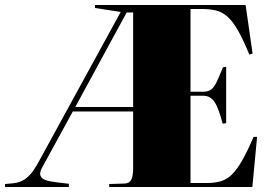

<svg xmlns="http://www.w3.org/2000/svg" viewBox="-30 -750 1076 770"><path d="M-10 0V-12L23 -15Q52 -18 71.5 -32.5Q91 -47 105 -68Q119 -89 130 -110L454 -702L351 -718V-730H955L983 -535L970 -531Q945 -592 924 -628.5Q903 -665 882 -683.5Q861 -702 836 -708Q811 -714 778 -714H734V-382H784Q804 -382 816 -390.5Q828 -399 838.5 -420.5Q849 -442 864 -480L877 -482V-256L863 -254Q846 -319 829.5 -342.5Q813 -366 785 -366H734V-16H798Q832 -16 856.5 -23.5Q881 -31 901 -51Q921 -71 941.5 -107Q962 -143 987 -201H1001L982 0H408V-12L471 -14Q489 -15 496.5 -29.5Q504 -44 504 -77V-303H262L139 -78Q128 -58 132 -46.5Q136 -35 148.5 -29.5Q161 -24 176.5 -22Q192 -20 204 -18L246 -13V0ZM272 -321H504V-700H478Z"/></svg>

Font: Display Black
Style: Regular
Weight: 900
Designer: Latin by Veronika Burian and Jose Scaglione. Greek by Irene Vlachou. Cyrillic by Vera Evstafieva.
Foundry: TypeTogether
Version: Version 3.002